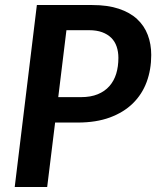

<svg xmlns="http://www.w3.org/2000/svg" viewBox="-20 -743 621 763"><path d="M302 -357Q340.5 -357 368.5 -368.5Q396.5 -380 414.8 -400.8Q433 -421.5 441.8 -450Q450.5 -478.5 450.5 -513Q450.5 -537.5 443.5 -558Q436.5 -578.5 422 -592.8Q407.5 -607 385.8 -615Q364 -623 334 -623H244L211.5 -357ZM346.5 -723Q408 -723 452.2 -708.2Q496.5 -693.5 525 -667Q553.5 -640.5 567.2 -604.2Q581 -568 581 -524.5Q581 -466.5 562.8 -417.2Q544.5 -368 508 -332.2Q471.5 -296.5 416.8 -276.2Q362 -256 289 -256H199L167.5 0H38.5L126.5 -723Z"/></svg>

Font: Lato 2
Style: Bold Italic
Weight: 700
Italic angle: -7°
Designer: Lukasz Dziedzic with Adam Twardoch and Botio Nikoltchev
Foundry: tyPoland Lukasz Dziedzic
Version: Version 2.015; 2015-08-06; http://www.latofonts.com/